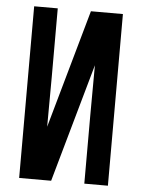

<svg xmlns="http://www.w3.org/2000/svg" viewBox="-53 -777 605 819"><g transform="rotate(5 250.0 -367.5)"><path d="M60 0V-735H161V-441Q161 -388 160.5 -334.5Q160 -281 160 -228L303 -735H440V0H339V-294Q339 -347 339.5 -400.5Q340 -454 340 -507L197 0Z"/></g></svg>

Font: Iosevka Term Semibold
Style: Regular
Weight: 600
Monospace: yes
Designer: Belleve Invis
Foundry: Belleve Invis
Version: Version 31.4.0